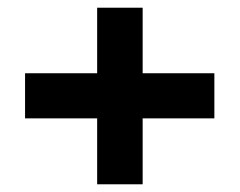

<svg xmlns="http://www.w3.org/2000/svg" viewBox="-20 -538 622 498"><path d="M232 -60V-518H350V-60ZM45 -231V-348H536V-231Z"/></svg>

Font: DM Sans 20pt ExtraBold
Style: Regular
Weight: 800
Version: Version 4.004;gftools[0.9.30]